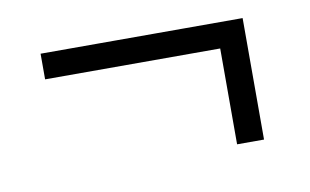

<svg xmlns="http://www.w3.org/2000/svg" viewBox="-40 -402 589 365"><g transform="rotate(-10 255.0 -219.0)"><path d="M444.5 -102H392.5V-316H444.5ZM54.5 -287V-336.5H444.5V-287Z"/></g></svg>

Font: Anek Latin Light
Style: Regular
Weight: 300
Designer: Yesha Goshar
Foundry: Ek Type
Version: Version 1.003